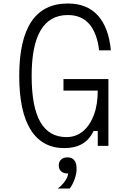

<svg xmlns="http://www.w3.org/2000/svg" viewBox="-20 -834 740 1098"><path d="M348 13Q222 13 156 -91Q90 -195 90 -400Q90 -814 368 -814Q478 -814 540 -745Q602 -676 614 -546H547Q522 -748 368 -748Q161 -748 161 -400Q161 -223 210.5 -136.5Q260 -50 360 -50Q414 -50 454 -83Q494 -116 516.5 -175.5Q539 -235 539 -316H343V-382H600V0H539V-85H515Q470 13 348 13ZM310 244Q336 225 352 201.5Q368 178 370 158H365Q343 158 329.5 145.5Q316 133 316 112Q316 91 329.5 78.5Q343 66 365 66Q365 66 366 66Q367 66 368 66Q418 68 418 131Q418 159 407 190Q396 221 379 244Z"/></svg>

Font: Martian Mono ExtraLight
Style: Regular
Weight: 200
Monospace: yes
Designer: Roman Shamin
Foundry: Evil Martians
Version: Version 1.000; ttfautohint (v1.8.4.7-5d5b)